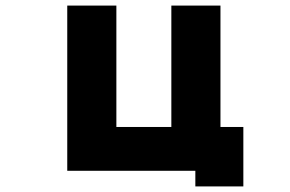

<svg xmlns="http://www.w3.org/2000/svg" viewBox="-20 -548 1040 688"><path d="M680 64V120H852V-93H770V-528H594V-93H397V-528H221V64Z"/></svg>

Font: LINE Seed JP App_OTF ExtraBold
Style: Regular
Weight: 800
Designer: LINE & Fontrix & Fontworks
Version: Version 1.013